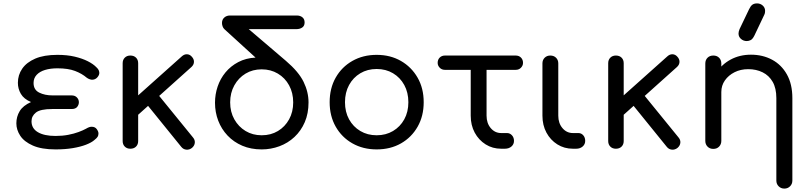

<svg xmlns="http://www.w3.org/2000/svg" viewBox="-20 -873 4750 1127"><path d="M306 4Q224 4 173 -18.5Q122 -41 99 -76Q76 -111 76 -149Q76 -188 95.5 -220.5Q115 -253 162 -274Q120 -292 102.5 -322Q85 -352 85 -387Q85 -433 110.5 -470Q136 -507 187 -529Q238 -551 317 -551Q374 -551 418.5 -540.5Q463 -530 495.5 -513.5Q528 -497 546 -478Q557 -468 560 -459.5Q563 -451 563 -445Q563 -432 551 -418.5Q539 -405 520 -405Q515 -405 506 -408Q497 -411 489 -417Q461 -441 420.5 -456.5Q380 -472 317 -472Q276 -472 244.5 -462.5Q213 -453 195 -433.5Q177 -414 177 -386Q177 -346 210 -329.5Q243 -313 288 -313H400Q420 -313 431.5 -301Q443 -289 443 -273Q443 -258 433 -245.5Q423 -233 400 -233H286Q217 -233 191 -212.5Q165 -192 165 -161Q165 -119 202.5 -97Q240 -75 306 -75Q346 -75 380 -81.5Q414 -88 441 -98Q468 -108 484 -117Q496 -124 503.5 -126.5Q511 -129 518 -129Q538 -129 548 -115Q558 -101 558 -90Q558 -78 553 -70Q548 -62 534 -51Q517 -36 484.5 -23.5Q452 -11 407 -3.5Q362 4 306 4Z M785 -194 728 -257 1047 -542Q1061 -555 1077.5 -554.5Q1094 -554 1106 -540Q1119 -526 1118.5 -509.5Q1118 -493 1104 -480ZM745 0Q725 0 712.5 -12.5Q700 -25 700 -45V-502Q700 -522 712.5 -534.5Q725 -547 745 -547Q766 -547 778.5 -534.5Q791 -522 791 -502V-45Q791 -25 778.5 -12.5Q766 0 745 0ZM1107 -5Q1092 7 1074 5.5Q1056 4 1044 -11L835 -269L899 -329L1113 -66Q1125 -52 1123.5 -35Q1122 -18 1107 -5Z M1516 4Q1453 4 1402.5 -17.5Q1352 -39 1316 -77Q1280 -115 1261 -164.5Q1242 -214 1242 -270Q1242 -319 1257.5 -365Q1273 -411 1303.5 -448Q1334 -485 1378.5 -508.5Q1423 -532 1480 -535L1298 -701Q1290 -708 1286.5 -718.5Q1283 -729 1283 -738Q1283 -758 1296.5 -770Q1310 -782 1330 -782H1722Q1742 -782 1755 -771.5Q1768 -761 1768 -741Q1768 -721 1754 -711.5Q1740 -702 1720 -702H1440L1658 -516Q1733 -452 1762 -392.5Q1791 -333 1791 -272Q1791 -207 1769 -156Q1747 -105 1708.5 -69Q1670 -33 1620 -14.5Q1570 4 1516 4ZM1516 -79Q1570 -79 1611.5 -104Q1653 -129 1677 -172.5Q1701 -216 1701 -272Q1701 -328 1677 -372Q1653 -416 1611 -441Q1569 -466 1516 -466Q1463 -466 1421.5 -441Q1380 -416 1355.5 -372Q1331 -328 1331 -272Q1331 -216 1355.5 -172.5Q1380 -129 1421.5 -104Q1463 -79 1516 -79Z M2191 4Q2111 4 2048.5 -31.5Q1986 -67 1950.5 -129.5Q1915 -192 1915 -273Q1915 -355 1950.5 -417.5Q1986 -480 2048.5 -515.5Q2111 -551 2191 -551Q2271 -551 2333 -515.5Q2395 -480 2431 -417.5Q2467 -355 2467 -273Q2467 -192 2431.5 -129.5Q2396 -67 2334 -31.5Q2272 4 2191 4ZM2191 -79Q2245 -79 2287 -104Q2329 -129 2353 -172.5Q2377 -216 2377 -273Q2377 -330 2353 -374Q2329 -418 2287 -443Q2245 -468 2191 -468Q2137 -468 2095 -443Q2053 -418 2029 -374Q2005 -330 2005 -273Q2005 -216 2029 -172.5Q2053 -129 2095 -104Q2137 -79 2191 -79Z M2922 0Q2871 0 2830.5 -25.5Q2790 -51 2766.5 -94.5Q2743 -138 2743 -194V-463H2592Q2573 -463 2561 -475.5Q2549 -488 2549 -504Q2549 -523 2561 -535Q2573 -547 2592 -547H3007Q3026 -547 3038 -535Q3050 -523 3050 -504Q3050 -488 3038 -475.5Q3026 -463 3007 -463H2836V-194Q2836 -150 2860.5 -121Q2885 -92 2922 -92H2956Q2973 -92 2985 -79Q2997 -66 2997 -46Q2997 -26 2982 -13Q2967 0 2943 0Z M3343 0Q3292 0 3251.5 -25.5Q3211 -51 3187.5 -94.5Q3164 -138 3164 -194V-501Q3164 -521 3177 -534Q3190 -547 3210 -547Q3231 -547 3244 -534Q3257 -521 3257 -501V-194Q3257 -150 3281.5 -121Q3306 -92 3343 -92H3375Q3392 -92 3403.5 -79Q3415 -66 3415 -46Q3415 -26 3400 -13Q3385 0 3362 0Z M3635 -194 3578 -257 3897 -542Q3911 -555 3927.5 -554.5Q3944 -554 3956 -540Q3969 -526 3968.5 -509.5Q3968 -493 3954 -480ZM3595 0Q3575 0 3562.5 -12.5Q3550 -25 3550 -45V-502Q3550 -522 3562.5 -534.5Q3575 -547 3595 -547Q3616 -547 3628.5 -534.5Q3641 -522 3641 -502V-45Q3641 -25 3628.5 -12.5Q3616 0 3595 0ZM3957 -5Q3942 7 3924 5.5Q3906 4 3894 -11L3685 -269L3749 -329L3963 -66Q3975 -52 3973.5 -35Q3972 -18 3957 -5Z M4584 234Q4564 234 4550.5 220.5Q4537 207 4537 187V-297Q4537 -355 4515.5 -392.5Q4494 -430 4456.5 -448.5Q4419 -467 4372 -467Q4327 -467 4291.5 -449Q4256 -431 4235 -401Q4214 -371 4214 -333H4153Q4154 -396 4185 -445.5Q4216 -495 4269 -523.5Q4322 -552 4388 -552Q4457 -552 4512 -522.5Q4567 -493 4599 -436Q4631 -379 4631 -297V187Q4631 207 4617.5 220.5Q4604 234 4584 234ZM4167 1Q4146 1 4133 -12.5Q4120 -26 4120 -46V-500Q4120 -521 4133 -534Q4146 -547 4167 -547Q4188 -547 4201 -534Q4214 -521 4214 -500V-46Q4214 -26 4201 -12.5Q4188 1 4167 1ZM4363 -632Q4344 -632 4329.5 -644.5Q4315 -657 4315 -676Q4315 -682 4316.5 -688Q4318 -694 4321 -702L4377 -819Q4386 -838 4396.5 -845.5Q4407 -853 4424 -853Q4443 -853 4457 -840.5Q4471 -828 4471 -809Q4471 -804 4470 -798Q4469 -792 4466 -786L4408 -664Q4398 -644 4387 -638Q4376 -632 4363 -632Z"/></svg>

Font: Comfortaa SemiBold
Style: Regular
Weight: 600
Designer: Johan Aakerlund
Foundry: Johan Aakerlund
Version: Version 3.104; ttfautohint (v1.8.1.43-b0c9)